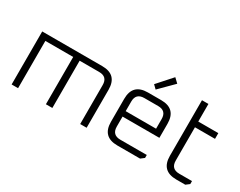

<svg xmlns="http://www.w3.org/2000/svg" viewBox="-90 -1186 2029 1625"><g transform="rotate(30 924.5 -373.0)"><path d="M82 0V-518H669Q815 -518 815 -371V0H752V-381Q752 -462 671 -462H480V0H417V-462H145V0Z M968 -147V-371Q968 -518 1115 -518H1245Q1391 -518 1391 -371V-234H1031V-137Q1031 -55 1113 -55H1371V-26L1337 0H1115Q968 0 968 -147ZM1031 -287H1328V-381Q1328 -462 1247 -462H1113Q1031 -462 1031 -381ZM1125 -605 1251 -746 1293 -706 1159 -572Z M1544 -147V-690H1607V-518H1803V-462H1607V-137Q1607 -55 1689 -55H1813V-26L1779 0H1691Q1544 0 1544 -147Z"/></g></svg>

Font: Oxanium ExtraLight Light
Style: Regular
Weight: 300
Version: Version 2.000